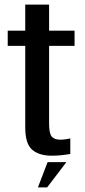

<svg xmlns="http://www.w3.org/2000/svg" viewBox="-20 -669 367 833"><path d="M204 6.5Q150 6.5 119.8 -19.2Q89.5 -45 89.5 -116.5V-470H13.5V-536H89.5V-649H193V-536H303.5V-470H193V-133Q193 -90 204.5 -76.5Q216 -63 240.5 -63Q262.5 -63 285 -68.5V-1Q242.5 6.5 204 6.5ZM268 34.5 184.5 144H144.5L186.5 34.5Z"/></svg>

Font: Anybody Narrow Medium
Style: Regular
Weight: 500
Width: 3
Designer: Tyler Finck
Foundry: Etcetera Type Company
Version: Version 1.000; ttfautohint (v1.8)